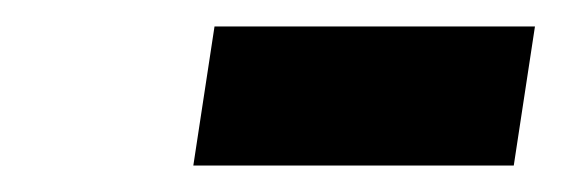

<svg xmlns="http://www.w3.org/2000/svg" viewBox="-20 -752 424 145"><path d="M126 -627 142 -732H384L368 -627Z"/></svg>

Font: Georama SemiCondensed
Style: Bold Italic
Weight: 700
Width: 4
Italic angle: -9°
Designer: Jean-Baptiste Levee
Foundry: Production Type
Version: Version 1.000